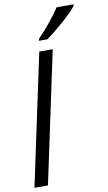

<svg xmlns="http://www.w3.org/2000/svg" viewBox="-119 -980 578 1028"><g transform="rotate(-10 170.0 -465.5)"><path d="M358.4 -931.2 356.4 -921.9Q336.4 -895 283.2 -847.9Q230 -800.8 187.5 -771H142.1L144.5 -781.7Q214.8 -854.5 266.6 -931.2ZM55.2 0H-18.1L133.8 -713.9H207Z"/></g></svg>

Font: Open Sans Hebrew Condensed
Style: Italic
Weight: 400
Width: 3
Italic angle: -12°
Foundry: Ascender Corporation, Yanek Iontef
Version: Version 2.001;PS 002.001;hotconv 1.0.70;makeotf.lib2.5.58329